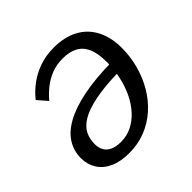

<svg xmlns="http://www.w3.org/2000/svg" viewBox="-146 -686 838 838"><g transform="rotate(-45 273.0 -267.5)"><path d="M292 -547Q358 -547 405 -521.5Q452 -496 476.5 -448.5Q501 -401 501 -336Q501 -282 487 -230.5Q473 -179 447 -135Q421 -91 384 -58Q347 -25 300.5 -6.5Q254 12 200 12Q146 12 109 -5Q72 -22 53 -52.5Q34 -83 34 -122Q34 -165 56 -201.5Q78 -238 125.5 -265Q173 -292 248.5 -307.5Q324 -323 431 -324L422 -272Q329 -270 270 -258Q211 -246 178 -226Q145 -206 132.5 -180Q120 -154 120 -123Q120 -100 129.5 -83Q139 -66 159 -57Q179 -48 209 -48Q245 -48 276 -63.5Q307 -79 332 -106.5Q357 -134 374.5 -170.5Q392 -207 401.5 -250.5Q411 -294 411 -340Q411 -392 397 -424Q383 -456 355 -471Q327 -486 286 -486Q247 -486 215.5 -473.5Q184 -461 158.5 -440.5Q133 -420 113 -396L74 -441Q99 -472 131 -495.5Q163 -519 203 -533Q243 -547 292 -547Z"/></g></svg>

Font: Roboto Serif
Style: Italic
Weight: 400
Italic angle: -10°
Designer: Greg Gazdowicz
Foundry: Commercial Type
Version: Version 1.008